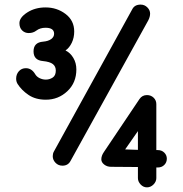

<svg xmlns="http://www.w3.org/2000/svg" viewBox="-20 -703 791 830"><path d="M250 13.2Q231.9 13.2 220 0.7Q208 -11.7 208 -27.8Q208 -39.1 212.9 -47.9L551.8 -663.1Q562 -683.1 587.9 -683.1Q605 -683.1 616.9 -671.1Q628.9 -659.2 628.9 -644Q628.9 -630.9 621.1 -615.2L285.2 -7.8Q274.4 13.2 250 13.2ZM178.2 -272Q133.8 -272 103.5 -292.5Q73.2 -313 56.2 -339.8Q49.8 -350.1 49.8 -362.8Q49.8 -381.8 61.5 -395Q73.2 -408.2 91.8 -408.2Q116.7 -408.2 131.8 -382.8Q138.2 -371.6 151.1 -365.2Q164.1 -358.9 178.2 -358.9Q194.3 -358.9 207.8 -367.7Q221.2 -376.5 221.2 -397.9Q221.2 -416 208.5 -426Q195.8 -436 166 -439Q125 -442.4 125 -481Q125 -519.5 166 -522.9Q189 -524.9 201.4 -534.2Q213.9 -543.5 213.9 -557.1Q213.9 -583 176.8 -583Q153.3 -583 137.2 -570.8Q123.5 -560.1 104 -560.1Q87.4 -560.1 75.7 -571.5Q64 -583 64 -603Q64 -627.4 97.9 -649.2Q131.8 -670.9 176.8 -670.9Q226.1 -670.9 263.4 -642.6Q300.8 -614.3 300.8 -566.9Q300.8 -540 290.3 -518.1Q279.8 -496.1 263.2 -484.9Q284.2 -474.6 297.1 -452.6Q310.1 -430.7 310.1 -402.8Q310.1 -345.2 271 -308.6Q231.9 -272 178.2 -272ZM615.2 106.9Q599.6 106.9 587.9 94.5Q576.2 82 576.2 66.9V19L460 18.1Q442.9 18.1 430.4 8.3Q418 -1.5 418 -14.2Q418 -29.8 429.2 -45.9L583 -274.9Q594.7 -292 615.2 -292Q632.3 -292 644 -280.8Q655.8 -269.5 655.8 -252.9V-54.2H662.1Q679.2 -54.2 690.2 -43.2Q701.2 -32.2 701.2 -17.1Q701.2 -1 690.2 10Q679.2 21 662.1 21H655.8V66.9Q655.8 82 643.6 94.5Q631.3 106.9 615.2 106.9ZM576.2 -55.2V-136.2L521 -57.1Z"/></svg>

Font: Comic Neue
Style: Bold
Weight: 700
Designer: Craig Rozynski
Foundry: Craig Rozynski
Version: Version 2.003;hotconv 1.0.109;makeotfexe 2.5.65596